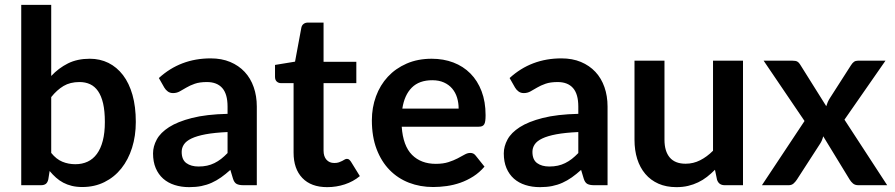

<svg xmlns="http://www.w3.org/2000/svg" viewBox="-20 -763 3687 791"><path d="M67.5 0V-743H191V-450Q221.5 -482.5 260 -501.8Q298.5 -521 350 -521Q392 -521 426.8 -503.8Q461.5 -486.5 486.8 -453.5Q512 -420.5 525.8 -372Q539.5 -323.5 539.5 -260.5Q539.5 -203 524 -154Q508.5 -105 479.8 -69Q451 -33 410.2 -12.8Q369.5 7.5 319 7.5Q295.5 7.5 276 2.8Q256.5 -2 240.5 -10.5Q224.5 -19 210.8 -31.2Q197 -43.5 184.5 -58.5L179 -24Q176 -11 168.8 -5.5Q161.5 0 149 0ZM307.5 -425Q269 -425 241.8 -408.8Q214.5 -392.5 191 -363V-133Q212 -107 236.8 -96.8Q261.5 -86.5 290.5 -86.5Q318.5 -86.5 341 -97Q363.5 -107.5 379.2 -129Q395 -150.5 403.5 -183.2Q412 -216 412 -260.5Q412 -305.5 404.8 -336.8Q397.5 -368 384 -387.5Q370.5 -407 351.2 -416Q332 -425 307.5 -425Z M1038 0H982.5Q965 0 955 -5.2Q945 -10.5 940 -26.5L929 -63Q909.5 -45.5 890.8 -32.2Q872 -19 852 -10Q832 -1 809.5 3.5Q787 8 759.5 8Q727 8 699.5 -0.8Q672 -9.5 652.2 -27Q632.5 -44.5 621.5 -70.5Q610.5 -96.5 610.5 -131Q610.5 -160 625.8 -188.2Q641 -216.5 676.5 -239.2Q712 -262 771 -277Q830 -292 917.5 -294V-324Q917.5 -375.5 895.8 -400.2Q874 -425 832.5 -425Q802.5 -425 782.5 -418Q762.5 -411 747.8 -402.2Q733 -393.5 720.5 -386.5Q708 -379.5 693 -379.5Q680.5 -379.5 671.5 -386Q662.5 -392.5 657 -402L634.5 -441.5Q723 -522.5 848 -522.5Q893 -522.5 928.2 -507.8Q963.5 -493 988 -466.8Q1012.5 -440.5 1025.2 -404Q1038 -367.5 1038 -324ZM798 -77Q817 -77 833 -80.5Q849 -84 863.2 -91Q877.5 -98 890.8 -108.2Q904 -118.5 917.5 -132.5V-219Q863.5 -216.5 827.2 -209.8Q791 -203 769 -192.5Q747 -182 737.8 -168Q728.5 -154 728.5 -137.5Q728.5 -105 747.8 -91Q767 -77 798 -77Z M1328 8Q1261.5 8 1225.5 -29.8Q1189.5 -67.5 1189.5 -134V-420.5H1137.5Q1127.5 -420.5 1120.2 -427Q1113 -433.5 1113 -446.5V-495.5L1195.5 -509L1221.5 -649Q1223.5 -659 1230.8 -664.5Q1238 -670 1249 -670H1313V-508.5H1448V-420.5H1313V-142.5Q1313 -118.5 1325 -105Q1337 -91.5 1357 -91.5Q1368.5 -91.5 1376.2 -94.2Q1384 -97 1389.8 -100Q1395.5 -103 1400 -105.8Q1404.5 -108.5 1409 -108.5Q1414.5 -108.5 1418 -105.8Q1421.5 -103 1425.5 -97.5L1462.5 -37.5Q1435.5 -15 1400.5 -3.5Q1365.5 8 1328 8Z M1758.5 -521Q1807 -521 1847.8 -505.5Q1888.5 -490 1918 -460.2Q1947.5 -430.5 1964 -387.2Q1980.5 -344 1980.5 -288.5Q1980.5 -274.5 1979.2 -265.2Q1978 -256 1974.8 -250.8Q1971.5 -245.5 1966 -243.2Q1960.5 -241 1952 -241H1635Q1640.5 -162 1677.5 -125Q1714.5 -88 1775.5 -88Q1805.5 -88 1827.2 -95Q1849 -102 1865.2 -110.5Q1881.5 -119 1893.8 -126Q1906 -133 1917.5 -133Q1925 -133 1930.5 -130Q1936 -127 1940 -121.5L1976 -76.5Q1955.5 -52.5 1930 -36.2Q1904.5 -20 1876.8 -10.2Q1849 -0.5 1820.2 3.5Q1791.5 7.5 1764.5 7.5Q1711 7.5 1665 -10.2Q1619 -28 1585 -62.8Q1551 -97.5 1531.5 -148.8Q1512 -200 1512 -267.5Q1512 -320 1529 -366.2Q1546 -412.5 1577.8 -446.8Q1609.5 -481 1655.2 -501Q1701 -521 1758.5 -521ZM1761 -432.5Q1707 -432.5 1676.5 -402Q1646 -371.5 1637.5 -315.5H1869.5Q1869.5 -339.5 1863 -360.8Q1856.5 -382 1843 -398Q1829.5 -414 1809 -423.2Q1788.5 -432.5 1761 -432.5Z M2483 0H2427.5Q2410 0 2400 -5.2Q2390 -10.5 2385 -26.5L2374 -63Q2354.5 -45.5 2335.8 -32.2Q2317 -19 2297 -10Q2277 -1 2254.5 3.5Q2232 8 2204.5 8Q2172 8 2144.5 -0.8Q2117 -9.5 2097.2 -27Q2077.5 -44.5 2066.5 -70.5Q2055.5 -96.5 2055.5 -131Q2055.5 -160 2070.8 -188.2Q2086 -216.5 2121.5 -239.2Q2157 -262 2216 -277Q2275 -292 2362.5 -294V-324Q2362.5 -375.5 2340.8 -400.2Q2319 -425 2277.5 -425Q2247.5 -425 2227.5 -418Q2207.5 -411 2192.8 -402.2Q2178 -393.5 2165.5 -386.5Q2153 -379.5 2138 -379.5Q2125.5 -379.5 2116.5 -386Q2107.5 -392.5 2102 -402L2079.5 -441.5Q2168 -522.5 2293 -522.5Q2338 -522.5 2373.2 -507.8Q2408.5 -493 2433 -466.8Q2457.5 -440.5 2470.2 -404Q2483 -367.5 2483 -324ZM2243 -77Q2262 -77 2278 -80.5Q2294 -84 2308.2 -91Q2322.5 -98 2335.8 -108.2Q2349 -118.5 2362.5 -132.5V-219Q2308.5 -216.5 2272.2 -209.8Q2236 -203 2214 -192.5Q2192 -182 2182.8 -168Q2173.5 -154 2173.5 -137.5Q2173.5 -105 2192.8 -91Q2212 -77 2243 -77Z M2717.5 -513V-187Q2717.5 -140 2739.2 -114.2Q2761 -88.5 2804.5 -88.5Q2836.5 -88.5 2864.5 -102.8Q2892.5 -117 2917.5 -142V-513H3041V0H2965.5Q2941.5 0 2934 -22.5L2925.5 -63.5Q2909.5 -47.5 2892.5 -34.2Q2875.5 -21 2856.2 -11.8Q2837 -2.5 2814.8 2.8Q2792.5 8 2767 8Q2725 8 2692.8 -6.2Q2660.5 -20.5 2638.5 -46.5Q2616.5 -72.5 2605.2 -108.2Q2594 -144 2594 -187V-513Z M3294.5 -264.5 3126 -513H3245Q3258.5 -513 3265 -509.2Q3271.5 -505.5 3276.5 -497L3384 -325.5Q3386.5 -334 3390.2 -342.5Q3394 -351 3399.5 -359.5L3486 -494.5Q3492 -504 3498.5 -508.5Q3505 -513 3514.5 -513H3628L3459 -270L3635 0H3516Q3502.5 0 3494.2 -7Q3486 -14 3480.5 -23L3371.5 -201.5Q3367 -183.5 3359 -171.5L3263 -23Q3257.5 -14.5 3249.5 -7.2Q3241.5 0 3229.5 0H3119Z"/></svg>

Font: LatoHex
Style: Bold
Weight: 700
Designer: Lukasz Dziedzic
Foundry: tyPoland Lukasz Dziedzic
Version: Version 1.104; Western+Polish opensource